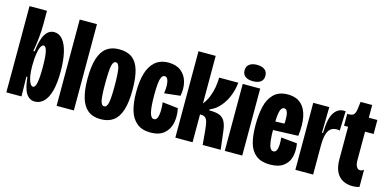

<svg xmlns="http://www.w3.org/2000/svg" viewBox="-68 -1074 2954 1462"><g transform="rotate(15 1409.0 -343.0)"><path d="M146.5 -154.7H138.3L141.3 0H21.7L22.3 -250.2V-680H160V-574.2Q160 -522.3 154.3 -467.6Q148.7 -412.8 138.8 -357H149Q158.8 -449.2 185.8 -493.5Q212.8 -537.8 256.5 -537.8Q295.3 -537.8 323.6 -504.2Q351.8 -470.7 366.2 -407.8Q380.5 -345 380.5 -259.7Q380.5 -167 363.8 -106.3Q347 -45.7 317.1 -17Q287.2 11.7 248.3 11.7Q205 11.7 179.8 -27.6Q154.5 -66.8 146.5 -154.7ZM240.2 -253Q240.2 -338.8 231.4 -378.4Q222.7 -418 205.2 -418Q190.8 -418 180.8 -396Q170.8 -374 165.4 -336.7Q160 -299.3 160 -255.5V-234.5Q160 -198.7 165.8 -166.1Q171.5 -133.5 182.1 -113.8Q192.7 -94 205.8 -94Q224.3 -94 232.2 -133.8Q240.2 -173.7 240.2 -253Z M418 -680H554V0H418Z M591.8 -261.8Q591.8 -358.5 611.2 -419.8Q630.7 -481 669.6 -510.2Q708.5 -539.5 768.2 -539.5Q832 -539.5 870.8 -510.8Q909.7 -482 927.4 -422.4Q945.2 -362.8 945.2 -265.3Q945.2 -168.8 925.8 -107.7Q906.5 -46.5 867.2 -17.4Q827.8 11.7 766.3 11.7Q704.2 11.7 665.8 -19.5Q627.3 -50.7 609.6 -110.9Q591.8 -171.2 591.8 -261.8ZM805.7 -257.2Q805.7 -358 797.7 -397.6Q789.7 -437.2 768.3 -437.2Q746.8 -437.2 739.1 -397.8Q731.3 -358.5 731.3 -255Q731.3 -161.5 739.2 -125.8Q747 -90 768.2 -90Q789.3 -90 797.5 -126.6Q805.7 -163.2 805.7 -257.2Z M976 -258Q976 -341.7 993.4 -403.8Q1010.8 -466 1051.4 -502.3Q1092 -538.7 1158.3 -538.7Q1218.3 -538.7 1256.2 -508.8Q1294.2 -479 1307.7 -429.1Q1321.2 -379.2 1309.8 -318.2L1184.2 -304Q1189.3 -341 1188.1 -369.7Q1186.8 -398.3 1178.6 -414.8Q1170.3 -431.3 1155 -431.3Q1139.3 -431.3 1130.4 -412.7Q1121.5 -394 1118.1 -359.9Q1114.7 -325.8 1114.7 -274.2Q1114.7 -179.8 1125.2 -136.8Q1135.7 -93.8 1159.7 -93.8Q1185.2 -93.8 1191.9 -136.5Q1198.7 -179.2 1191 -235.5L1314.3 -221.7Q1326.8 -161.3 1316.2 -108Q1305.5 -54.7 1266.8 -21.5Q1228.2 11.7 1159.8 11.7Q1092.7 11.7 1051.8 -21.9Q1010.8 -55.5 993.4 -115.2Q976 -175 976 -258Z M1354 -681H1489.8V-305.8Q1514.3 -337 1529.2 -374.1Q1544 -411.2 1550.7 -449.2Q1557.3 -487.2 1558.3 -528H1708.8Q1705 -481.7 1686.6 -430.8Q1668.2 -379.8 1633.2 -337.2Q1598.2 -294.7 1549.8 -275.3V-267.5Q1597 -267.8 1625.5 -258.4Q1654 -249 1670.8 -222.9Q1687.5 -196.8 1693.7 -147.5L1711.5 0H1569.5L1560 -106Q1555.7 -152.3 1549.9 -175.4Q1544.2 -198.5 1531.9 -209Q1519.7 -219.5 1496.2 -219.5H1489.8V0H1354Z M1743.8 -528H1881.5V0H1743.8ZM1730.5 -631.9Q1730.5 -663 1752.1 -679.8Q1773.8 -696.7 1812.6 -696.7Q1851.3 -696.7 1873.1 -679.8Q1894.8 -663 1894.8 -631.8Q1894.8 -600.7 1873.5 -584.2Q1852.2 -567.8 1812.5 -567.8Q1773.2 -567.8 1751.8 -584.3Q1730.5 -600.8 1730.5 -631.9Z M1918.8 -250.8Q1918.8 -335.5 1933.8 -398.8Q1948.8 -462 1988.6 -500.8Q2028.3 -539.5 2097.7 -539.5Q2163.5 -539.5 2202 -504.6Q2240.5 -469.7 2253.2 -406.7Q2266 -343.7 2255 -255.8L2010.3 -246.8V-314.2L2141.3 -318.8L2125.8 -270Q2134 -354.3 2127.5 -392.4Q2121 -430.5 2097.7 -430.5Q2073.8 -430.5 2065.2 -391.4Q2056.7 -352.3 2056.7 -271.3Q2056.7 -206.2 2061.3 -166.8Q2066 -127.5 2075.7 -109.9Q2085.3 -92.3 2101.5 -92.3Q2117.7 -92.3 2125.6 -108.2Q2133.5 -124.2 2134.8 -150.1Q2136.2 -176 2132.8 -210L2259.5 -197.8Q2269 -143.2 2258.3 -95.8Q2247.7 -48.5 2209.3 -18.4Q2171 11.7 2101.7 11.7Q2032.8 11.7 1992.3 -19.7Q1951.8 -51 1935.3 -108.4Q1918.8 -165.8 1918.8 -250.8Z M2300.2 -287.5 2299.7 -528H2426.2L2422.8 -325.7H2431.2Q2433.3 -438.5 2462.8 -484.5Q2492.3 -530.5 2541.7 -530.5Q2550.2 -530.5 2554.8 -529.5L2549.3 -375.7Q2540 -379 2524.7 -379Q2495.8 -379 2477.1 -363.5Q2458.3 -348 2449.3 -314.3Q2440.3 -280.7 2440.3 -226.5V0H2300.2Z M2603.3 -164.8V-420.2H2571.3V-513.8H2584.7Q2614 -513.8 2624.6 -527.7Q2635.2 -541.5 2639.7 -575.3L2646 -628H2737.7V-528H2805.3V-417.7H2737.7V-195.3Q2737.7 -160.2 2748.1 -142.2Q2758.5 -124.3 2776.5 -124.3Q2784.3 -124.3 2791.4 -127.2Q2798.5 -130.2 2805.5 -136V-0.2Q2793 3.8 2780.5 5.8Q2768 7.7 2753 7.7Q2681.2 7.7 2642.2 -36Q2603.3 -79.7 2603.3 -164.8Z"/></g></svg>

Font: Bricolage Grotesque 96pt Condensed ExBd
Style: Regular
Weight: 800
Width: 3
Designer: Mathieu Triay
Foundry: Atelier Triay
Version: Version 1.001;Glyphs 3.2 (3207)